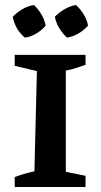

<svg xmlns="http://www.w3.org/2000/svg" viewBox="-20 -750 404 770"><path d="M116 -730Q134 -713 146.5 -691.5Q159 -670 163 -647Q148 -629 125.5 -615.5Q103 -602 80 -599Q41 -631 31 -683Q48 -700 69.5 -713Q91 -726 116 -730ZM285 -730Q302 -714 315.5 -692.5Q329 -671 333 -647Q317 -629 295 -616Q273 -603 249 -599Q233 -613 219 -635Q205 -657 200 -683Q218 -701 239.5 -713.5Q261 -726 285 -730ZM39 0V-40Q58 -47 76.5 -52.5Q95 -58 118 -63L128 -465L39 -486V-530H323V-490Q306 -484 286 -477.5Q266 -471 244 -467V-61L323 -45V0Z"/></svg>

Font: Piazzolla SC SemiBold
Style: Regular
Weight: 600
Designer: Juan Pablo del Peral
Foundry: Huerta Tipografica
Version: Version 1.330